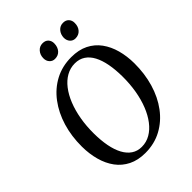

<svg xmlns="http://www.w3.org/2000/svg" viewBox="-265 -1076 1218 1218"><g transform="rotate(-45 344.0 -467.0)"><path d="M310 10.5Q245 10.5 196.8 -13.5Q148.5 -37.5 117 -80.2Q85.5 -123 69.8 -180Q54 -237 53.5 -303Q53 -396.5 77.5 -477.8Q102 -559 148.5 -621Q195 -683 260.5 -717.8Q326 -752.5 407 -752.5Q473.5 -752.5 521.5 -728.5Q569.5 -704.5 600.8 -661.5Q632 -618.5 647.2 -562.5Q662.5 -506.5 663 -442Q663.5 -349 639.5 -267Q615.5 -185 569.2 -122.8Q523 -60.5 457.5 -25Q392 10.5 310 10.5ZM321.5 -33Q363 -33 398.5 -53.5Q434 -74 462.2 -111Q490.5 -148 510.5 -198.5Q530.5 -249 540.8 -309.5Q551 -370 550.5 -436Q550 -498 540.5 -548.2Q531 -598.5 512 -634.2Q493 -670 464 -689.2Q435 -708.5 395 -708.5Q354 -708.5 318.5 -688.5Q283 -668.5 254.8 -632Q226.5 -595.5 206.5 -545.5Q186.5 -495.5 176 -435.2Q165.5 -375 166 -308Q166.5 -246 176.2 -195.2Q186 -144.5 205.5 -108.2Q225 -72 254 -52.5Q283 -33 321.5 -33ZM326.5 -817Q305 -817 290.8 -832.8Q276.5 -848.5 277 -873Q277.5 -903 295.5 -923.2Q313.5 -943.5 340.5 -943.5Q366.5 -943.5 380 -928Q393.5 -912.5 393 -890Q392.5 -858 374.8 -837.5Q357 -817 326.5 -817ZM510.5 -817Q488.5 -817 474.5 -832.8Q460.5 -848.5 460.5 -873Q461.5 -903 479.2 -923.2Q497 -943.5 524 -943.5Q549.5 -943.5 563.2 -928Q577 -912.5 576.5 -890Q576.5 -858 558.5 -837.5Q540.5 -817 510.5 -817Z"/></g></svg>

Font: Merriweather 60pt
Style: Italic
Weight: 400
Italic angle: -7.8°
Version: Version 2.101